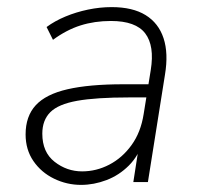

<svg xmlns="http://www.w3.org/2000/svg" viewBox="-20 -512 560 540"><path d="M208 8Q168 8 132 -9.5Q96 -27 74 -59Q52 -91 52 -134Q52 -185 80.5 -216Q109 -247 170 -261Q231 -275 327 -275H408L402 -238H343Q250 -238 197 -228.5Q144 -219 121.5 -196.5Q99 -174 99 -136Q99 -84 133.5 -57Q168 -30 211 -30Q251 -30 287.5 -49Q324 -68 350 -104Q376 -140 384 -191L404 -315Q415 -383 388.5 -418Q362 -453 292 -453Q246 -453 206.5 -440.5Q167 -428 129 -400L111 -436Q134 -453 164 -465.5Q194 -478 227.5 -485Q261 -492 294 -492Q353 -492 389.5 -469.5Q426 -447 440 -404.5Q454 -362 444 -302L396 0H355L373 -116H383Q370 -74 342.5 -46.5Q315 -19 279.5 -5.5Q244 8 208 8Z"/></svg>

Font: Nunito Sans 12pt ExtraLight
Style: Italic
Weight: 200
Italic angle: -9°
Designer: Vernon Adams
Foundry: Vernon Adams
Version: Version 3.101;gftools[0.9.27]